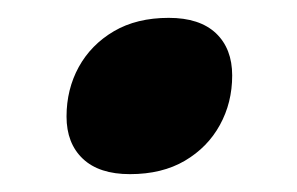

<svg xmlns="http://www.w3.org/2000/svg" viewBox="-20 -358 333 215"><path d="M169 -338Q203.5 -338 221.8 -320.8Q240 -303.5 240 -273.5Q240 -243 226.2 -218Q212.5 -193 187 -178Q161.5 -163 125.5 -163Q91 -163 72.8 -180.2Q54.5 -197.5 54.5 -227.5Q54.5 -258 68.2 -283Q82 -308 107.5 -323Q133 -338 169 -338Z"/></svg>

Font: Newsreader 9pt SemiBold
Style: Italic
Weight: 600
Italic angle: -17°
Designer: Hugues Gentile
Foundry: Production Type
Version: Version 1.003